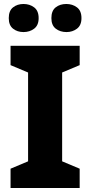

<svg xmlns="http://www.w3.org/2000/svg" viewBox="-20 -944 453 964"><path d="M380 0H33V-97L121 -134V-580L33 -617V-714H380V-617L292 -580V-134L380 -97ZM24 -853Q24 -890 45.5 -907Q67 -924 98 -924Q129 -924 151.5 -907Q174 -890 174 -853Q174 -817 151.5 -800Q129 -783 98 -783Q67 -783 45.5 -800Q24 -817 24 -853ZM238 -853Q238 -890 259.5 -907Q281 -924 313 -924Q344 -924 366.5 -907Q389 -890 389 -853Q389 -817 366.5 -800Q344 -783 314 -783Q282 -783 260 -800Q238 -817 238 -853Z"/></svg>

Font: Noto Sans Hebrew ExtraBold
Style: Regular
Weight: 800
Designer: Monotype Design Team
Foundry: Monotype Imaging Inc.
Version: Version 2.003